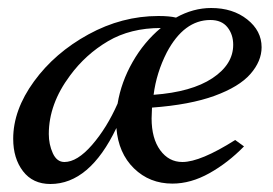

<svg xmlns="http://www.w3.org/2000/svg" viewBox="-20 -450 683 480"><path d="M13 -103Q13 -175 65 -246.5Q117 -318 201 -364Q285 -410 376 -410Q404 -410 420 -406Q463 -430 508 -430Q562 -430 598 -401.5Q634 -373 634 -332Q634 -297 606 -265Q578 -233 516.5 -210.5Q455 -188 360 -181L359 -154Q359 -104 380.5 -74.5Q402 -45 436 -45Q481 -45 568 -100L590 -84Q550 -43 503.5 -17Q457 9 411 9Q354 9 315 -29Q276 -67 271 -130Q204 10 106 10Q62 10 37.5 -22Q13 -54 13 -103ZM274 -191Q283 -245 311.5 -295Q340 -345 382 -380Q306 -380 250 -347Q194 -314 155 -261Q102 -190 102 -115Q102 -89 112 -67Q122 -45 141 -45Q173 -45 210 -87.5Q247 -130 274 -191ZM563 -338Q563 -364 548.5 -382Q534 -400 506 -400Q440 -400 397 -319Q371 -268 364 -213Q459 -220 511 -254.5Q563 -289 563 -338Z"/></svg>

Font: Unna
Style: Italic
Weight: 400
Italic angle: -8.05°
Designer: Jorge de Buen Unna
Foundry: Omnibus-Type
Version: Version 2.008